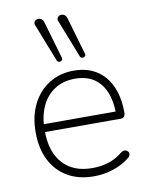

<svg xmlns="http://www.w3.org/2000/svg" viewBox="-86 -821 694 892"><g transform="rotate(-10 261.5 -375.0)"><path d="M286 8Q214 8 162 -22Q110 -52 81.5 -107.5Q53 -163 53 -240Q53 -316 81.5 -372.5Q110 -429 160.5 -460.5Q211 -492 277 -492Q324 -492 360.5 -476Q397 -460 422.5 -430Q448 -400 461.5 -357Q475 -314 475 -260Q475 -247 469.5 -240.5Q464 -234 453 -234H80V-271H453L436 -259Q436 -320 418 -363.5Q400 -407 364.5 -430.5Q329 -454 276 -454Q218 -454 177.5 -426.5Q137 -399 116.5 -352Q96 -305 96 -245V-240Q96 -140 145.5 -85.5Q195 -31 284 -31Q324 -31 359 -41.5Q394 -52 428 -79Q435 -85 442.5 -85.5Q450 -86 455.5 -82.5Q461 -79 463.5 -73.5Q466 -68 464 -61Q462 -54 454 -48Q423 -22 378 -7Q333 8 286 8ZM316 -553 247 -729Q243 -738 245.5 -744.5Q248 -751 254 -754.5Q260 -758 267.5 -757.5Q275 -757 281.5 -752Q288 -747 291 -736L342 -561Q344 -554 341 -550Q338 -546 333 -544.5Q328 -543 323 -545Q318 -547 316 -553ZM207 -553 138 -729Q134 -738 136.5 -744.5Q139 -751 145 -754.5Q151 -758 158.5 -757.5Q166 -757 172.5 -752Q179 -747 182 -736L233 -561Q235 -554 232 -550Q229 -546 224 -544.5Q219 -543 214 -545Q209 -547 207 -553Z"/></g></svg>

Font: Nunito ExtraLight ExtraLight
Style: Regular
Weight: 250
Version: Version 3.602